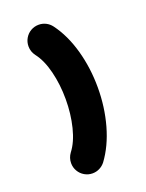

<svg xmlns="http://www.w3.org/2000/svg" viewBox="-106 -575 479 629"><g transform="rotate(-20 133.5 -260.0)"><path d="M107.4 -259.3Q107.4 -310.4 96.1 -355.9Q84.8 -401.5 63.3 -429.3Q51.9 -444.4 51.9 -463Q51.9 -478.1 59.3 -490.9Q66.7 -503.7 79.4 -511.1Q92.2 -518.5 107.4 -518.5Q120.7 -518.5 132.2 -512.6Q143.7 -506.7 151.5 -496.3Q184.4 -452.2 201.9 -389.8Q219.3 -327.4 219.3 -259.3Q219.3 -191.1 201.9 -128.9Q184.4 -66.7 151.5 -22.2Q143.7 -12.2 132.2 -6.3Q120.7 -0.4 107.4 -0.4Q92.6 -0.4 79.8 -7.8Q67 -15.2 59.6 -28Q52.2 -40.7 52.2 -55.6Q52.2 -74.1 63.3 -89.3Q84.8 -117 96.1 -162.6Q107.4 -208.1 107.4 -259.3Z"/></g></svg>

Font: 26F Galaxy Sans Black
Style: Regular
Weight: 900
Designer: C₂₉H₂₅N₃O₅
Version: Version 1.100